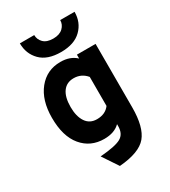

<svg xmlns="http://www.w3.org/2000/svg" viewBox="-224 -850 1024 1158"><g transform="rotate(-30 288.0 -271.0)"><path d="M297 -572Q203 -572 155 -620.5Q107 -669 107 -742H207Q207 -711 229.5 -688.5Q252 -666 297 -666Q341 -666 364.5 -688.5Q388 -711 388 -742H488Q488 -669 439 -620.5Q390 -572 297 -572ZM50 -256Q50 -378 108.5 -450.5Q167 -523 262 -523Q330 -523 371 -484V-511H501V-69Q501 68 450.5 128.5Q400 189 260 200L188 92Q294 84 332.5 62.5Q371 41 371 -13V-27Q332 12 261 12Q166 12 108 -57.5Q50 -127 50 -256ZM180 -256Q180 -191 206 -152Q232 -113 282 -113Q341 -113 371 -154V-356Q336 -398 282 -398Q233 -398 206.5 -361.5Q180 -325 180 -256Z"/></g></svg>

Font: ReCut ExtraBold
Style: Regular
Weight: 800
Designer: Giant Group (for alternate capitals set)
Version: Version 2.002;FEAKit 1.0